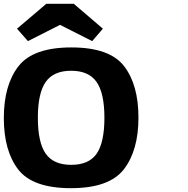

<svg xmlns="http://www.w3.org/2000/svg" viewBox="-136 -963 985 1004"><path d="M-40.5 -76.5Q-116 -174 -116 -346Q-116 -518 -39.5 -616.5Q37 -715 237 -715Q437 -715 512.5 -617.5Q588 -520 588 -348Q588 -176 511.5 -77.5Q435 21 235 21Q35 21 -40.5 -76.5ZM103 -534.5Q62 -476 62 -347Q62 -218 103 -159.5Q144 -101 236.5 -101Q329 -101 369.5 -159.5Q410 -218 410 -347Q410 -476 369 -534.5Q328 -593 236 -593Q144 -593 103 -534.5ZM-47 -813 106 -943H250L402 -813L346 -748L178 -833L10 -748Z"/></svg>

Font: Fix15 Mono
Style: Bold
Weight: 700
Designer: Carrois Corporate & Edenspiekermann AG
Foundry: Carrois Corporate GbR & Edenspiekermann AG
Version: Version 3.206